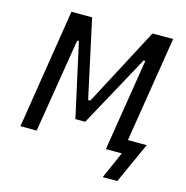

<svg xmlns="http://www.w3.org/2000/svg" viewBox="-122 -820 1059 1094"><g transform="rotate(15 407.0 -273.0)"><path d="M581 159 651 0H557L644 -542L635 -545L403 -120H345L249 -556L239 -554L149 0H53L165 -705H287L387 -244H400L643 -705H765L665 -82H776L667 159Z"/></g></svg>

Font: Nunito Sans 7pt Condensed SemiBold
Style: Italic
Weight: 600
Width: 3
Italic angle: -9°
Designer: Vernon Adams
Foundry: Vernon Adams
Version: Version 3.101;gftools[0.9.27]